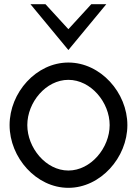

<svg xmlns="http://www.w3.org/2000/svg" viewBox="-20 -890 661 921"><path d="M126 -870 308 -650 490 -870H418L308 -750L198 -870ZM111 -290C111 -399 200 -507 308 -507C416 -507 506 -399 506 -290C506 -181 416 -72 308 -72C200 -72 111 -181 111 -290ZM26 -290C26 -134 154 11 308 11C462 11 591 -134 591 -290C591 -446 462 -590 308 -590C154 -590 26 -446 26 -290Z"/></svg>

Font: Charger
Style: Regular
Weight: 400
Designer: Jasper
Foundry: Cannot Into Space Fonts
Version: Version 0.98